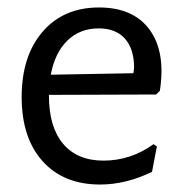

<svg xmlns="http://www.w3.org/2000/svg" viewBox="-20 -486 499 514"><path d="M248 8Q150 8 94 -54.5Q38 -117 38 -226Q38 -336 94 -401Q150 -466 245 -466Q337 -466 380.5 -406.5Q424 -347 408 -243L398 -233L111 -232V-230Q111 -146 149 -101Q187 -56 257 -56Q330 -56 391 -100L400 -94L387 -26Q317 8 248 8ZM244 -410Q194 -410 160.5 -377.5Q127 -345 116 -286L337 -290L339 -304Q339 -355 314.5 -382.5Q290 -410 244 -410Z"/></svg>

Font: Alegreya Sans SC
Style: Regular
Weight: 400
Designer: Juan Pablo del Peral
Foundry: Huerta Tipografica
Version: Version 2.007